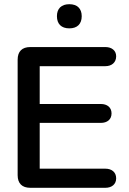

<svg xmlns="http://www.w3.org/2000/svg" viewBox="-20 -894 616 914"><path d="M124 0H482C511 0 533 -16 533 -45C533 -75 511 -91 482 -91H169V-309H460C490 -309 511 -325 511 -354C511 -383 490 -399 460 -399H169V-579H482C511 -579 533 -596 533 -626C533 -654 511 -670 482 -670H124C85 -670 64 -649 64 -610V-60C64 -21 85 0 124 0ZM310 -759C348 -759 369 -780 369 -817C369 -853 348 -874 310 -874C272 -874 251 -853 251 -817C251 -780 272 -759 310 -759Z"/></svg>

Font: SN Pro Medium
Style: Regular
Weight: 500
Designer: Tobias Whetton
Foundry: Supernotes
Version: Version 1.003;Glyphs 3.3 (3324)